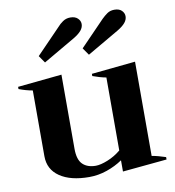

<svg xmlns="http://www.w3.org/2000/svg" viewBox="-87 -855 859 943"><g transform="rotate(-10 343.0 -383.0)"><path d="M166 -582 141 -618 263 -744Q272 -755 288.5 -766.5Q305 -778 326 -778Q350 -778 363 -765.5Q376 -753 376 -737Q376 -720 363.5 -705Q351 -690 326 -675ZM360 -618 482 -744Q495 -757 510 -767.5Q525 -778 546 -778Q570 -778 582.5 -765.5Q595 -753 595 -737Q595 -720 582.5 -705Q570 -690 545 -675L385 -582ZM671 -21V-9L450 12V-44Q415 -20 371.5 -5Q328 10 283 10Q190 10 136.5 -26.5Q83 -63 83 -129V-457Q49 -463 15 -476V-487L235 -509V-139Q235 -85 258.5 -62Q282 -39 324 -39Q348 -39 384 -53.5Q420 -68 450 -93V-457Q418 -463 383 -476V-487L602 -509V-39Q632 -34 671 -21Z"/></g></svg>

Font: Trirong Bold
Style: Regular
Weight: 700
Designer: Katatrad Team
Foundry: CadsonDemak
Version: Version 1.000